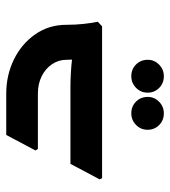

<svg xmlns="http://www.w3.org/2000/svg" viewBox="16 -372 558 631"><g transform="rotate(-90 295.5 -56.0)"><path d="M415 -117Q415 -143 400.5 -164.5Q386 -186 361 -198.5Q336 -211 304 -211H158V-222L170 -315H304Q364 -315 415.5 -290Q467 -265 498.5 -220Q530 -175 530 -117ZM26 0 22 -8 73 -104H225V0ZM73 0V-104H324Q349 -104 373.5 -102.5Q398 -101 414 -99Q430 -97 430 -97V0ZM122 -211 117 -219 168 -315H287V-211ZM426 0Q422 -27 418.5 -57Q415 -87 415 -117H530Q530 -87 533 -60Q536 -33 540 -14L525 0ZM239 203Q216 203 200.5 187.5Q185 172 185 150Q185 127 201 111.5Q217 96 239 96Q262 96 277.5 111.5Q293 127 293 150Q293 172 277 187.5Q261 203 239 203ZM361 203Q338 203 322.5 187.5Q307 172 307 150Q307 127 323 111.5Q339 96 361 96Q384 96 399.5 111.5Q415 127 415 150Q415 172 399 187.5Q383 203 361 203Z"/></g></svg>

Font: Fustat
Style: Bold
Weight: 700
Designer: Mohamed Gaber, Khaled Hosny, Laura Garcia Mut
Foundry: Kief Type Foundry, Alif Type Foundry, Hard Type Foundry
Version: Version 1.007